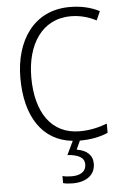

<svg xmlns="http://www.w3.org/2000/svg" viewBox="-63 -819 677 1052"><g transform="rotate(-5 276.0 -293.0)"><path d="M418 91C418 43 384 15 331 7L353 -41C416 -41 466 -52 508 -70V-121C466 -105 417 -92 357 -92C201 -92 118 -217 118 -409C118 -587 202 -724 362 -724C411 -724 458 -712 502 -689L524 -738C476 -763 421 -775 361 -775C163 -775 58 -616 58 -410C58 -199 148 -60 314 -43L278 32C336 36 371 52 371 92C371 130 340 150 292 150C273 150 255 148 241 144V183C254 187 273 189 294 189C371 189 418 152 418 91Z"/></g></svg>

Font: Noto Sans Tamil UI SemiCondensed Light
Style: Regular
Weight: 300
Width: 4
Designer: Jelle Bosma - Monotype Design Team
Foundry: Monotype Imaging Inc.
Version: Version 2.004